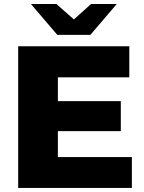

<svg xmlns="http://www.w3.org/2000/svg" viewBox="-20 -929 712 949"><path d="M69.8 0V-700.2H619.1V-546.9H266.1V-429.2H577.1V-280.8H266.1V-152.8H631.8V0ZM263.2 -756.8 132.8 -909.2H258.8L345.2 -833L430.2 -909.2H557.1L426.8 -756.8Z"/></svg>

Font: Montserrat ExtraBold
Style: Regular
Weight: 800
Designer: Julieta Ulanovsky
Foundry: Julieta Ulanovsky
Version: Version 9.000